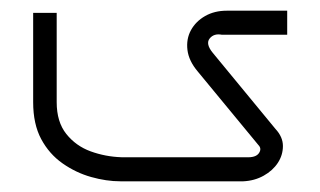

<svg xmlns="http://www.w3.org/2000/svg" viewBox="-20 -243 599 359"><path d="M205 96Q179 96 150.5 88Q122 80 97 62.5Q72 45 57 17Q42 -11 42 -52V-219H86V-52Q86 -15 104 7.5Q122 30 149.5 40Q177 50 207 51H440Q458 52 464 43.5Q470 35 463 28L350 -109Q333 -129 330.5 -149.5Q328 -170 337 -186.5Q346 -203 363.5 -213Q381 -223 404 -223H517V-178H395Q380 -181 372 -171Q364 -161 378 -144L495 -2Q509 13 509 30Q509 47 499.5 61.5Q490 76 473 85.5Q456 95 435 96Z"/></svg>

Font: Mada Light
Style: Regular
Weight: 300
Designer: Khaled Hosny
Version: Version 1.5